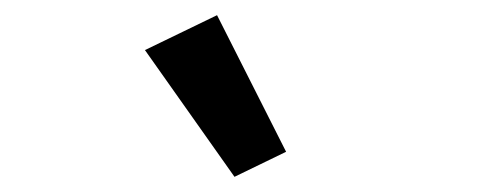

<svg xmlns="http://www.w3.org/2000/svg" viewBox="-20 -815 640 253"><path d="M171 -749 266 -795 357 -615 289 -582Z"/></svg>

Font: IBM Plex Sans Devanagari Medium
Style: Regular
Weight: 500
Designer: Mike Abbink, Paul van der Laan, Pieter van Rosmalen, Erin McLaughlin
Foundry: Bold Monday
Version: Version 1.1